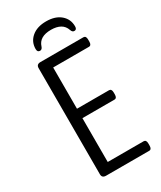

<svg xmlns="http://www.w3.org/2000/svg" viewBox="-217 -948 860 1024"><g transform="rotate(-30 213.0 -436.5)"><path d="M118 0Q93 0 93 -23V-677Q93 -700 118 -700H382Q398 -700 398 -677V-664Q398 -641 382 -641H162V-387H359Q375 -387 375 -364V-352Q375 -329 359 -329H162V-59H383Q399 -59 399 -36V-23Q399 0 383 0ZM146 -753Q130 -753 130 -773Q130 -817 163 -845Q196 -873 252 -873Q308 -873 340.5 -845Q373 -817 373 -773Q373 -753 358 -753Q345 -753 340 -769Q331 -796 308.5 -808.5Q286 -821 252 -821Q180 -821 164 -769Q159 -753 146 -753Z"/></g></svg>

Font: Asap Condensed Light
Style: Regular
Weight: 300
Width: 3
Designer: Pablo Cosgaya
Foundry: Omnibus-Type
Version: Version 3.001; ttfautohint (v1.8.4.7-5d5b)